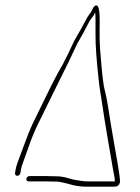

<svg xmlns="http://www.w3.org/2000/svg" viewBox="-20 -648 528 724"><path d="M156.5 16H91C88.3 16 85.8 17 83.5 19C81.2 21 79.8 23.3 79.4 26C79 28.7 79.6 31 81.3 33C83 35 85.1 36 87.8 36H153.3L198.9 37C204.8 37.7 209.7 38.5 213.5 39.5C217.3 40.5 225 42.3 236.6 45C259.3 52.3 282.5 56 306.1 56H410.9C422.2 56 429.4 50.7 432.4 40C433.6 32.7 429.7 3.5 420.8 -47.5L409.5 -112C407 -126 403.6 -146.3 399.1 -173C394.7 -199.7 390.9 -223.8 387.6 -245.3C384.4 -266.9 379 -292.8 371.6 -323.1C368.4 -341.9 365.6 -367.5 362.6 -400C360.8 -420 359 -441.3 357.4 -464C355.7 -486.7 355.1 -510.5 355.6 -535.5C356 -560.5 356 -578 355.6 -588C354.7 -611.1 351.4 -624.1 345.7 -627C341.7 -629 337.3 -626.7 332.2 -620C329.4 -614.7 326.8 -609.8 324.7 -605.5C322.5 -601.2 319.5 -596.8 315.8 -592.5C312.2 -588.2 306.6 -578.8 299.3 -564.3C292 -549.9 282.2 -532.5 270.1 -512C262.6 -499.3 255.5 -485.7 249 -471C242.4 -456.3 232 -434.3 216.5 -404.9C199.1 -375.5 179.6 -338.5 158.1 -294C129.9 -235.7 111.5 -198.1 103 -181.1C95.1 -165.1 81.3 -130.4 61.7 -77C55.8 -61 50.9 -47.5 46.8 -36.5C42.7 -25.5 40 -15.7 38.6 -7L36.7 5C36.3 7.7 36.9 10 38.6 12C40.3 14 42.5 15 45.1 15C47.8 15 50.3 14 52.6 12C54.9 10 56.3 7.7 56.7 5L58.6 -7C59.8 -14.3 62.3 -23.2 66.3 -33.5C70.3 -43.8 77.7 -64.7 88.6 -96.1C99.4 -127.6 111.4 -156.3 124.4 -182.4C134.3 -202 153.8 -241.8 183 -301.8C201.4 -339.7 221.1 -378.1 240 -417C248.2 -433.7 255.4 -449 261.6 -463C267.8 -477 274.6 -490.2 282.1 -502.5C289.5 -514.8 297.4 -529.4 305.8 -546.2C314.1 -563 321 -574.6 326.4 -581C330.4 -585.7 333.3 -589.8 335.1 -593.5C337 -597.2 338.2 -599.7 338.9 -601C340.2 -594 340.6 -564.9 340.2 -513.7C340 -476.8 344 -419.9 352.5 -343C354 -329 355.9 -315.2 358.2 -301.7C360.5 -288.1 365.6 -252.2 374.8 -193.9C380.9 -155.1 385.8 -125.7 389.5 -105.5C392 -91.8 394.2 -78.8 396.3 -66.5L405.9 -10.5C407 -2.8 408.4 4.2 410 10.7C411.6 17.1 412.6 25.6 413.1 36H309.3C298.3 36 282.2 34 261.1 30C254.1 28.7 245.8 26.5 236.3 23.5C226.8 20.5 215.6 18.3 202.8 17Z"/></svg>

Font: Proton
Style: RgCndIt
Weight: 500
Version: Version 1.017